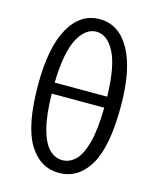

<svg xmlns="http://www.w3.org/2000/svg" viewBox="-121 -894 819 992"><g transform="rotate(15 288.5 -398.0)"><path d="M289 13Q186 13 127 -86Q68 -185 68 -401Q68 -600 127 -704.5Q186 -809 289 -809Q392 -809 451 -704Q510 -599 510 -401Q510 -185 451 -86Q392 13 289 13ZM289 -55Q328 -55 359 -85.5Q390 -116 408.5 -185.5Q427 -255 429 -373H148Q150 -255 169 -185.5Q188 -116 219 -85.5Q250 -55 289 -55ZM148 -432H429Q425 -595 386 -668.5Q347 -742 289 -742Q231 -742 191.5 -668.5Q152 -595 148 -432Z"/></g></svg>

Font: Source Han Sans SC Normal
Style: Regular
Weight: 350
Designer: Ryoko NISHIZUKA 西塚涼子 (kana, bopomofo & ideographs); Paul D. Hunt (Latin, Greek & Cyrillic); Sandoll Communications 산돌커뮤니
Foundry: Adobe
Version: Version 2.004;hotconv 1.0.118;makeotfexe 2.5.65603